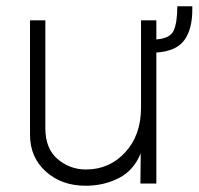

<svg xmlns="http://www.w3.org/2000/svg" viewBox="-20 -590 635 614"><path d="M254 4Q177 4 126.5 -41.5Q76 -87 76 -159V-525H125V-180Q125 -115 164 -81.5Q203 -48 255 -48Q330 -48 380.5 -103Q431 -158 431 -246V-525H480V-464Q524 -467 535.5 -492.5Q547 -518 547 -570H595V-560Q595 -496 569 -461Q543 -426 480 -422V-3H429L430 -100Q408 -45 360 -20.5Q312 4 254 4Z"/></svg>

Font: LXGW 975 Gothic SC 200W
Style: Regular
Weight: 200
Version: Version 2.01;February 25, 2021